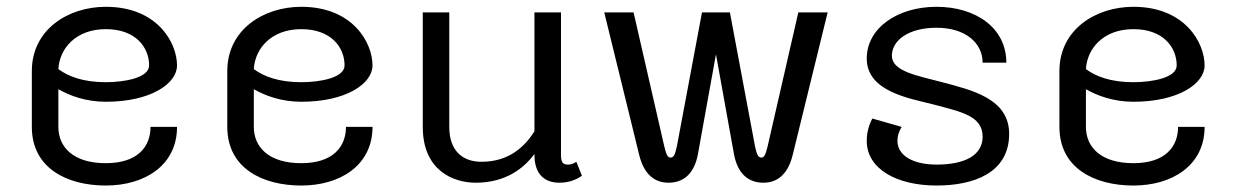

<svg xmlns="http://www.w3.org/2000/svg" viewBox="-20 -537 3690 573"><path d="M295.8 -516.7C182.5 -516.7 75 -448.3 75 -325V-158.3C75 -35 180 16.7 295.8 16.7C411.7 16.7 508.3 -43.3 508.3 -158.3H429.2C429.2 -100.8 392.5 -50 295.8 -50C199.2 -50 154.2 -97.5 154.2 -158.3V-270.8C187.5 -251.7 235.8 -233.3 295.8 -233.3C430 -233.3 508.3 -287.5 508.3 -341.7C508.3 -410 449.2 -516.7 295.8 -516.7ZM154.2 -330.8C157.5 -391.7 205.8 -450 295.8 -450C385 -450 425 -395.8 425 -341.7C425 -305 352.5 -291.7 295.8 -291.7C227.5 -291.7 183.3 -309.2 154.2 -330.8Z M879.2 -516.7C765.8 -516.7 658.3 -448.3 658.3 -325V-158.3C658.3 -35 763.3 16.7 879.2 16.7C995 16.7 1091.7 -43.3 1091.7 -158.3H1012.5C1012.5 -100.8 975.8 -50 879.2 -50C782.5 -50 737.5 -97.5 737.5 -158.3V-270.8C770.8 -251.7 819.2 -233.3 879.2 -233.3C1013.3 -233.3 1091.7 -287.5 1091.7 -341.7C1091.7 -410 1032.5 -516.7 879.2 -516.7ZM737.5 -330.8C740.8 -391.7 789.2 -450 879.2 -450C968.3 -450 1008.3 -395.8 1008.3 -341.7C1008.3 -305 935.8 -291.7 879.2 -291.7C810.8 -291.7 766.7 -309.2 737.5 -330.8Z M1716.7 -12.5 1700 -54.2C1695 -50.8 1687.5 -45.8 1675 -45.8C1658.3 -45.8 1654.2 -54.2 1654.2 -75V-500H1575V-145C1546.7 -100.8 1500.8 -54.2 1416.7 -54.2C1362.5 -54.2 1320.8 -85 1320.8 -158.3V-500H1241.7V-158.3C1241.7 -28.3 1332.5 8.3 1400 8.3C1490.8 8.3 1545 -36.7 1575 -77.5V-75C1575 -23.3 1599.2 8.3 1650 8.3C1684.2 8.3 1707.5 -5.8 1716.7 -12.5Z M1783.3 -500 1887.5 -75C1900 -23.3 1928.3 8.3 1975 8.3C2017.5 8.3 2050.8 -15.8 2062.5 -75L2116.7 -375L2170.8 -75C2182.5 -15.8 2215.8 8.3 2258.3 8.3C2305 8.3 2333.3 -23.3 2345.8 -75L2450 -500H2362.5L2270.8 -100C2265 -77.5 2261.7 -66.7 2252.5 -66.7C2240.8 -66.7 2238.3 -79.2 2233.3 -100L2158.3 -500H2116.7H2075L2000 -100C1995 -79.2 1992.5 -66.7 1980.8 -66.7C1971.7 -66.7 1968.3 -77.5 1962.5 -100L1870.8 -500Z M2775 -516.7C2658.3 -516.7 2566.7 -453.3 2566.7 -362.5C2566.7 -262.5 2696.7 -243.3 2766.7 -225C2847.5 -203.3 2912.5 -191.7 2912.5 -129.2C2912.5 -73.3 2859.2 -45.8 2775 -45.8C2706.7 -45.8 2658.3 -71.7 2658.3 -116.7C2658.3 -131.7 2662.5 -144.2 2670.8 -158.3L2583.3 -183.3C2577.5 -171.7 2566.7 -149.2 2566.7 -116.7C2566.7 -32.5 2656.7 16.7 2775 16.7C2884.2 16.7 2991.7 -20 2991.7 -137.5C2991.7 -243.3 2879.2 -268.3 2791.7 -291.7C2715.8 -311.7 2641.7 -324.2 2641.7 -370.8C2641.7 -415 2689.2 -454.2 2775 -454.2C2860.8 -454.2 2912.5 -409.2 2912.5 -350H2983.3C2983.3 -454.2 2891.7 -516.7 2775 -516.7Z M3362.5 -516.7C3249.2 -516.7 3141.7 -448.3 3141.7 -325V-158.3C3141.7 -35 3246.7 16.7 3362.5 16.7C3478.3 16.7 3575 -43.3 3575 -158.3H3495.8C3495.8 -100.8 3459.2 -50 3362.5 -50C3265.8 -50 3220.8 -97.5 3220.8 -158.3V-270.8C3254.2 -251.7 3302.5 -233.3 3362.5 -233.3C3496.7 -233.3 3575 -287.5 3575 -341.7C3575 -410 3515.8 -516.7 3362.5 -516.7ZM3220.8 -330.8C3224.2 -391.7 3272.5 -450 3362.5 -450C3451.7 -450 3491.7 -395.8 3491.7 -341.7C3491.7 -305 3419.2 -291.7 3362.5 -291.7C3294.2 -291.7 3250 -309.2 3220.8 -330.8Z"/></svg>

Font: BoonHome
Style: Book
Weight: 400
Designer: Sungsit Sawaiwan
Foundry: Sungsit Sawaiwan
Version: Version 0.2